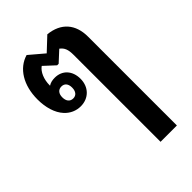

<svg xmlns="http://www.w3.org/2000/svg" viewBox="-219 -599 898 898"><g transform="rotate(-45 230.0 -150.0)"><path d="M292 215H400V-373C400 -455 355 -507 273 -515L208 -454L136 -515C68 -495 25 -426 25 -332C25 -279 39 -231 67 -201C88 -178 116 -166 146 -166C199 -166 236 -204 236 -258C236 -312 203 -347 154 -347C138 -347 124 -344 112 -336V-338C112 -378 127 -413 150 -429L203 -380H213L265 -428C285 -413 292 -395 292 -360ZM147 -217C126 -217 114 -232 114 -257C114 -281 126 -296 147 -296C167 -296 179 -282 179 -257C179 -232 167 -217 147 -217Z"/></g></svg>

Font: Noto Sans Thai Looped UI Narrow Medium
Style: Regular
Weight: 500
Width: 4
Designer: Cadson Demak Team
Foundry: Cadson Demak Co., Ltd.
Version: Version 1.000